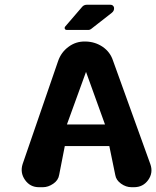

<svg xmlns="http://www.w3.org/2000/svg" viewBox="-20 -778 651 800"><path d="M322.3 -749.5Q329.6 -758.3 342.8 -758.3H439Q452.1 -758.3 455.1 -746.6Q457 -733.4 445.8 -724.6L358.9 -656.7Q353.5 -653.3 349.6 -653.3H258.8Q251.5 -653.3 249.8 -658.7Q248 -664.1 253.4 -669.4ZM258.8 -259.3H417.5L338.4 -478.5ZM450.7 -525.9Q450.7 -525.9 606.4 -94.2Q619.1 -58.6 597.7 -28.3Q576.2 2 538.6 2Q538.6 2 527.8 2Q504.9 2 484.4 -12.7Q463.9 -27.3 460.4 -48.3Q460.4 -48.3 435.5 -169.4H250L226.6 -49.8Q223.1 -26.9 201.9 -12.5Q180.7 2 159.2 2Q159.2 2 142.1 2Q105.5 2 84.2 -28.3Q63 -58.6 74.2 -94.2Q74.2 -94.2 222.2 -523.9Q234.9 -560.5 265.6 -583Q296.4 -606 335.4 -605Q335.4 -605 337.4 -605Q376.5 -604 407.7 -583Q439 -561.5 450.7 -525.9Z"/></svg>

Font: Dyuthi
Style: Regular
Weight: 400
Designer: Hiran Venugopalan, Hussain K H and Suresh P for Sawthanthra Malayalam Computing (SMC)
Version: Version 3.0.0+20221109